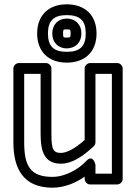

<svg xmlns="http://www.w3.org/2000/svg" viewBox="-20 -829 634 889"><path d="M223 -10C121.8 -10 92 -58.9 92 -170V-487H168V-230C168 -162.6 166.1 -71 262 -71C310.3 -71 359.9 -101 414.1 -151.8C419.2 -156.5 422 -164 422 -170V-487H498V-25H422V-66C422 -66 411.3 -118.6 378.6 -82.9C346 -47.4 283.6 -10 223 -10ZM223 40C279.4 40 332 17.1 372 -11.2V0C372 10.7 381.9 25 397 25H523C533.7 25 548 15.1 548 0V-512C548 -522.7 538.1 -537 523 -537H397C386.3 -537 372 -527.1 372 -512V-181C325.1 -138.8 287 -121 262 -121C218.9 -121 218 -147.5 218 -230V-512C218 -522.7 208.1 -537 193 -537H67C56.3 -537 42 -527.1 42 -512V-170C42 -46.4 89.4 40 223 40ZM289 -759C351.3 -759 377 -732.9 377 -674C377 -614.3 350.4 -589 289 -589C227.9 -589 202 -615.4 202 -674C202 -732.8 228.2 -759 289 -759ZM289 -809C204.6 -809 152 -757.7 152 -674C152 -590.7 204.2 -539 289 -539C373 -539 427 -588.8 427 -674C427 -757.9 374.4 -809 289 -809ZM357 -674C357 -714.6 329.9 -743 289 -743C248.3 -743 222 -714.2 222 -674C222 -633.8 248.3 -605 289 -605C329.9 -605 357 -633.3 357 -674ZM307 -674C307 -656 305.5 -655 289 -655C273.7 -655 272 -655.5 272 -674C272 -692.5 273.7 -693 289 -693C305.5 -693 307 -692 307 -674Z"/></svg>

Font: Fog Sans
Style: Outline
Weight: 700
Foundry: Intel Corporation
Version: Version 1.00